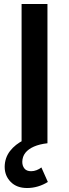

<svg xmlns="http://www.w3.org/2000/svg" viewBox="-20 -720 346 965"><path d="M88.5 0V-700H218.5V0ZM116 225Q64 225 33.8 194.2Q3.5 163.5 3.5 118.5Q4 73.5 30.2 39.2Q56.5 5 101.8 -17.2Q147 -39.5 204 -46L218.5 0Q178.5 4.5 150.5 16.8Q122.5 29 107.5 48Q92.5 67 92 93.5Q92 113.5 102.8 127Q113.5 140.5 136.5 140.5Q150.5 140.5 164 135.2Q177.5 130 188 121.5L220.5 194.5Q197.5 209 170.8 217Q144 225 116 225Z"/></svg>

Font: Geologica Medium
Style: Regular
Weight: 500
Designer: Sindre Bremnes, Frode Helland
Foundry: Monokrom Skriftforlag AS
Version: Version 1.010;gftools[0.9.28]